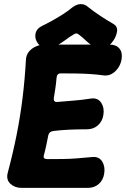

<svg xmlns="http://www.w3.org/2000/svg" viewBox="-20 -899 613 934"><path d="M571.4 -611Q568.2 -589.4 556 -570.5Q543.8 -551.6 525.7 -540.7Q507.6 -529.8 486 -532Q449.2 -537 416.3 -539Q383.4 -541 349.5 -541.5Q315.6 -542 275.6 -542Q265.6 -542 260.7 -536.1Q255.8 -530.2 255 -519.6Q253 -493.4 249.2 -468.6Q245.4 -443.8 242 -423Q240.4 -411.2 245.3 -406.6Q250.2 -402 258.4 -403Q300 -406.8 337.8 -409.6Q375.6 -412.4 421.2 -419.4Q455.6 -424.8 472.2 -399.1Q488.8 -373.4 482.8 -339Q477.4 -307.4 455.7 -288.7Q434 -270 402.4 -270Q354.4 -270 314.9 -268.1Q275.4 -266.2 241.6 -262Q231.4 -261 224.6 -256.3Q217.8 -251.6 215.2 -242Q210.6 -219.6 205.6 -194.7Q200.6 -169.8 193 -142Q190.8 -132 195.9 -128.5Q201 -125 211 -125Q253 -125 286 -125.5Q319 -126 352.5 -128.5Q386 -131 427.4 -135Q461.2 -138.8 476.9 -113.6Q492.6 -88.4 486.8 -54Q481.8 -22.4 460.2 -3.7Q438.6 15 407 15H85Q52.2 15 30.7 -4.9Q9.2 -24.8 17.4 -57.6Q43.4 -155 61.1 -244.3Q78.8 -333.6 89.8 -422.8Q100.8 -512 106.2 -609.4Q107.4 -631.4 120.7 -647.7Q134 -664 154.5 -673Q175 -682 196.6 -682H513.6Q545.2 -682 561 -662.8Q576.8 -643.6 571.4 -611ZM531.8 -782.4Q552.6 -770.4 549.4 -746.5Q546.2 -722.6 530.6 -700.2L529 -698.6Q516.8 -679.6 498.6 -671.3Q480.4 -663 462.7 -664Q445 -665 433 -673.8Q410.4 -688.8 395.5 -703.6Q380.6 -718.4 361.8 -732.2Q352.2 -740.4 339.4 -732.2Q316.2 -718.4 297 -703.6Q277.8 -688.8 250.2 -673.8Q229.2 -661.4 204.4 -664.8Q179.6 -668.2 166.2 -685.4L165 -687Q148.4 -708.8 152.5 -733.7Q156.6 -758.6 183.6 -772.4Q206.6 -783.4 234.4 -798.8Q262.2 -814.2 288.2 -831Q314.2 -847.8 331.4 -862.6Q352.6 -879 373.2 -879Q393.8 -879 408.4 -865Q436.8 -842.2 469.6 -820.8Q502.4 -799.4 531.8 -782.4Z"/></svg>

Font: Winky Sans
Style: Italic
Weight: 400
Italic angle: -8.97852°
Designer: Simon Atzbach
Foundry: typofactur
Version: Version 1.205